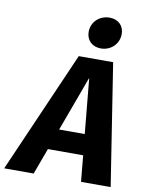

<svg xmlns="http://www.w3.org/2000/svg" viewBox="-151 -1007 831 1078"><g transform="rotate(10 265.0 -468.0)"><path d="M366 -757C423 -757 468 -800 468 -857C468 -903 436 -936 386 -936C328 -936 283 -894 283 -837C283 -791 315 -757 366 -757ZM387 0H556L448 -693H252L-51 0H117L172 -149H373ZM215 -268 331 -583 361 -268Z"/></g></svg>

Font: Fira Sans
Style: Bold Italic
Weight: 700
Italic angle: -8°
Designer: bBox Type GmbH & Carrois Corporate GbR & Edenspiekermann AG
Foundry: bBox Type GmbH & Carrois Corporate GbR & Edenspiekermann AG
Version: Version 4.301;PS 004.301;hotconv 1.0.88;makeotf.lib2.5.64775